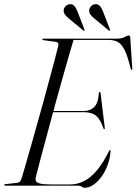

<svg xmlns="http://www.w3.org/2000/svg" viewBox="-25 -884 650 914"><path d="M210 -355.5H374.5Q402.5 -355.5 422.5 -373.5Q442.5 -391.5 445.5 -441Q445.5 -443 446.5 -444.5Q447.5 -446 449 -446Q451 -446 452.2 -444.5Q453.5 -443 454 -438.5L473.5 -278.5Q474 -273.5 474 -271.8Q474 -270 472 -269Q470.5 -268.5 469.5 -269.2Q468.5 -270 467.5 -272.5Q453.5 -315.5 432.5 -332.8Q411.5 -350 374 -350H208.5ZM348 0H0.5Q-2 0 -3.5 -0.8Q-5 -1.5 -5 -3Q-5 -5 -3.5 -6.2Q-2 -7.5 1 -7.5L55 -13.5Q65 -14.5 70.2 -20.2Q75.5 -26 78.5 -37Q88 -69 100.2 -111Q112.5 -153 126 -201.2Q139.5 -249.5 154 -300.8Q168.5 -352 182.5 -403.2Q196.5 -454.5 209.5 -502.8Q222.5 -551 233.5 -592.5Q244.5 -634 252.5 -666Q254.5 -675.5 250.8 -679.8Q247 -684 240 -685L183.5 -692.5Q179 -693 178 -694Q177 -695 177 -696.5Q177 -698.5 178.2 -699.2Q179.5 -700 181.5 -700H529.5Q555 -700 567.8 -707.5Q580.5 -715 588 -715Q595 -715 595 -706L604.5 -560.5Q605.5 -556 605 -553.8Q604.5 -551.5 602.5 -551.5Q601 -551.5 599.5 -552.8Q598 -554 597 -558Q583 -615 569 -644.2Q555 -673.5 536.5 -683.8Q518 -694 491.5 -694H325Q313.5 -655 300 -608.2Q286.5 -561.5 272 -510Q257.5 -458.5 243 -405.8Q228.5 -353 214.5 -301Q200.5 -249 187.8 -201.5Q175 -154 164.2 -113.5Q153.5 -73 146 -42.5Q142.5 -29.5 146.5 -21.5Q150.5 -13.5 167.5 -9.8Q184.5 -6 220 -6H308.5Q344.5 -6 376.2 -22.5Q408 -39 437.2 -74.2Q466.5 -109.5 494.5 -165.5Q497 -170 499 -170Q502 -170 501 -164Q499 -129.5 487.2 -98Q475.5 -66.5 457.8 -42.2Q440 -18 419.2 -4Q398.5 10 378.5 10Q370.5 10 364 5Q357.5 0 348 0ZM345 -826.5 377 -743.5Q378 -742 378 -740.8Q378 -739.5 377 -738.5Q376 -737.5 374.5 -737.8Q373 -738 371.5 -739L302.5 -796Q291.5 -805.5 284 -815Q276.5 -824.5 278.5 -838.5Q280.5 -848.5 288.5 -855.8Q296.5 -863 307.5 -864Q320.5 -865.5 329.2 -855.2Q338 -845 345 -826.5ZM466.5 -826.5 498.5 -743.5Q499.5 -742 499.2 -740.8Q499 -739.5 498.5 -738.5Q497 -737.5 495.8 -737.8Q494.5 -738 493 -739L424 -796Q412.5 -805.5 405.2 -815Q398 -824.5 400 -838.5Q402 -848.5 409.8 -855.8Q417.5 -863 428.5 -864Q442 -865.5 450.8 -855.2Q459.5 -845 466.5 -826.5Z"/></svg>

Font: Fraunces 120pt Light
Style: Italic
Weight: 300
Italic angle: -16°
Version: Version 1.000;[b76b70a41]